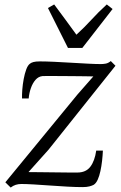

<svg xmlns="http://www.w3.org/2000/svg" viewBox="-20 -832 542 863"><path d="M399.5 -488.5Q387.5 -489 362.2 -489.2Q337 -489.5 305.8 -489.8Q274.5 -490 245 -490.2Q215.5 -490.5 195 -490.5Q174.5 -490.5 171 -490Q152.5 -488 139.5 -473Q126.5 -458 118.8 -435.8Q111 -413.5 109 -389.5H79Q78.5 -405.5 80.2 -429Q82 -452.5 86.5 -476.8Q91 -501 98 -520Q105 -539 115 -546Q120.5 -550.5 130.5 -553.2Q140.5 -556 159.5 -556Q186.5 -556 224 -554.2Q261.5 -552.5 301.2 -550Q341 -547.5 376.2 -545.8Q411.5 -544 433 -544Q445 -544 456 -546.2Q467 -548.5 478 -557.5L499 -536.5L198 -159L108 -58.5Q128.5 -58.5 162 -58Q195.5 -57.5 230.8 -57.2Q266 -57 293 -56.5Q320 -56 327.5 -56.5Q366.5 -56.5 386.2 -82.8Q406 -109 412.5 -155H442.5Q441.5 -133 438.8 -108.8Q436 -84.5 431.2 -62.5Q426.5 -40.5 419 -24Q411.5 -7.5 400.5 -1Q394 2.5 381.8 5.8Q369.5 9 351.5 9Q323.5 9 285.2 7Q247 5 206.8 2Q166.5 -1 131.8 -3Q97 -5 76 -5Q62 -5 50.5 -1.2Q39 2.5 28 11L4 -12.5L328 -407ZM285.5 -616.5 195.5 -796 223.5 -812Q248 -779 273 -745.2Q298 -711.5 323.5 -676Q360 -709.5 390.8 -743.2Q421.5 -777 460 -812L486 -791.5L350 -616.5Z"/></svg>

Font: Merriweather 36pt Light
Style: Italic
Weight: 300
Italic angle: -7.8°
Version: Version 2.101